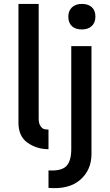

<svg xmlns="http://www.w3.org/2000/svg" viewBox="-20 -760 562 978"><path d="M74 -135V-740H177V-156Q177 -132 186 -118.5Q195 -105 204.5 -102.5Q214 -100 227 -100V0Q168 0 121 -32.5Q74 -65 74 -135ZM227 197V108Q292 112 317.5 86.5Q343 61 343 -1V-525H446V24Q446 106 388.5 156Q331 206 227 197ZM328 -675Q328 -705 346.5 -722.5Q365 -740 397 -740Q430 -740 448 -723Q466 -706 466 -675Q466 -645 447.5 -627.5Q429 -610 397 -610Q364 -610 346 -627Q328 -644 328 -675Z"/></svg>

Font: Easer Grotesk
Style: Regular
Weight: 400
Designer: Boardeaser, Bonnie Shaver-Troup, Thomas Jockin
Foundry: Lexend
Version: Version 1.008;Glyphs 3.1.2 (3151)